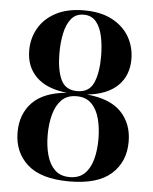

<svg xmlns="http://www.w3.org/2000/svg" viewBox="-54 -805 688 861"><g transform="rotate(5 290.0 -375.0)"><path d="M290 10Q162.5 10 101.2 -45Q40 -100 40 -190Q40 -271.5 90.2 -323.8Q140.5 -376 245 -385Q154.5 -394.5 107.2 -440.2Q60 -486 60 -560Q60 -615 86.2 -660.5Q112.5 -706 163.8 -733Q215 -760 290 -760Q365 -760 416.2 -733Q467.5 -706 493.8 -660.5Q520 -615 520 -560Q520 -486 472.8 -440.2Q425.5 -394.5 335 -385Q439.5 -376 489.8 -323.8Q540 -271.5 540 -190Q540 -100 478.8 -45Q417.5 10 290 10ZM290 -396.5Q343.5 -396.5 363.5 -441.2Q383.5 -486 383.5 -560Q383.5 -608 375 -649.2Q366.5 -690.5 346 -715.5Q325.5 -740.5 290 -740.5Q254.5 -740.5 234 -715.5Q213.5 -690.5 204.8 -649.2Q196 -608 196 -560Q196 -486 216.2 -441.2Q236.5 -396.5 290 -396.5ZM290 -9.5Q332 -9.5 357 -33.8Q382 -58 393 -99Q404 -140 404 -190Q404 -240 393 -281.8Q382 -323.5 357 -348.5Q332 -373.5 290 -373.5Q248 -373.5 223 -348.5Q198 -323.5 186.8 -281.8Q175.5 -240 175.5 -190Q175.5 -140 186.8 -99Q198 -58 223 -33.8Q248 -9.5 290 -9.5Z"/></g></svg>

Font: Bodoni Moda SemiBold
Style: Regular
Weight: 600
Designer: Owen Earl
Foundry: indestructible type
Version: Version 2.005; ttfautohint (v1.8.4.7-5d5b)